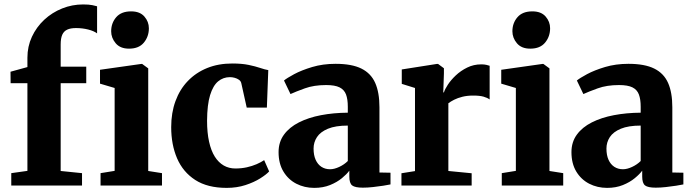

<svg xmlns="http://www.w3.org/2000/svg" viewBox="-20 -856 3192 886"><path d="M32 0V-57L106.5 -67.5V-472H29L28.5 -525L106.5 -546.5V-589.5Q106.5 -641.5 127.2 -686.2Q148 -731 184.2 -764.8Q220.5 -798.5 266.8 -817Q313 -835.5 363.5 -835.5Q390.5 -835.5 406.2 -832.2Q422 -829 428 -827V-702Q413.5 -713 386.8 -719.8Q360 -726.5 331 -726.5Q305.5 -726.5 290 -719.2Q274.5 -712 267.2 -695.5Q260 -679 260 -651V-548.5H378V-472H260V-67L358.5 -57V0ZM444 0V-57L509 -67.5V-450L441.5 -470V-534L632 -561H636L664 -540.5V-67L727.5 -57V0ZM575 -631.5Q535 -631.5 514 -656.2Q493 -681 493 -711.5Q493 -749.5 516.2 -776.5Q539.5 -803.5 584.5 -803.5H585.5Q625.5 -803.5 646.2 -779.8Q667 -756 667 -725.5Q667 -687.5 644 -659.5Q621 -631.5 576 -631.5Z M1026 11Q937.5 11 881 -25.5Q824.5 -62 797.2 -125.2Q770 -188.5 770 -269.5Q770 -335.5 789.8 -389.5Q809.5 -443.5 846.8 -482.2Q884 -521 935.8 -542Q987.5 -563 1052 -563Q1096 -563 1127.2 -556.5Q1158.5 -550 1180.5 -542.5Q1202.5 -535 1218 -532.5L1211.5 -359.5H1118.5L1093.5 -472Q1091.5 -481.5 1082.8 -487.8Q1074 -494 1062.8 -497Q1051.5 -500 1041 -500Q1010 -500 986.5 -480.5Q963 -461 949.5 -417Q936 -373 935.5 -299Q935.5 -243.5 944.8 -202Q954 -160.5 971.2 -133.2Q988.5 -106 1012.5 -92.2Q1036.5 -78.5 1066 -78.5Q1094.5 -78.5 1119 -84Q1143.5 -89.5 1163.8 -98.2Q1184 -107 1199 -117L1222 -65Q1209.5 -51 1181 -33Q1152.5 -15 1112.8 -2Q1073 11 1026 11Z M1430 11Q1385 11 1347.5 -8.2Q1310 -27.5 1287.8 -64.5Q1265.5 -101.5 1265.5 -154Q1265.5 -200.5 1290.5 -234.8Q1315.5 -269 1359.5 -291.2Q1403.5 -313.5 1461.2 -324.5Q1519 -335.5 1585 -336V-363.5Q1585 -398 1576.8 -420Q1568.5 -442 1547 -452.8Q1525.5 -463.5 1485 -463.5Q1428.5 -463.5 1386.5 -448.2Q1344.5 -433 1320.5 -422L1290.5 -484.5Q1303.5 -495.5 1337.5 -513.8Q1371.5 -532 1420.8 -546.8Q1470 -561.5 1528.5 -561.5Q1603.5 -561.5 1647.8 -539.5Q1692 -517.5 1711.5 -473.2Q1731 -429 1731 -361V-60L1782 -59V-5Q1770.5 -2.5 1748.5 1Q1726.5 4.5 1701.2 7.2Q1676 10 1654.5 10Q1618.5 10 1605.2 -0.2Q1592 -10.5 1592 -41.5V-68.5Q1580.5 -52.5 1557.8 -33.8Q1535 -15 1502.8 -2Q1470.5 11 1430 11ZM1503 -75Q1522.5 -75 1545.5 -85.8Q1568.5 -96.5 1585 -113V-276.5Q1528.5 -276.5 1493.5 -262Q1458.5 -247.5 1442.8 -223.5Q1427 -199.5 1427 -170.5Q1427 -140 1436.5 -118.8Q1446 -97.5 1463.2 -86.2Q1480.5 -75 1503 -75Z M1832.5 0V-56.5L1895 -66.5V-450L1834 -469V-535.5L1996 -561H2001.5L2028.5 -541V-517.5L2025.5 -429.5H2028.5Q2032.5 -443.5 2046.5 -465Q2060.5 -486.5 2083.2 -508Q2106 -529.5 2135.8 -544.2Q2165.5 -559 2201 -559Q2214.5 -559 2224 -556.8Q2233.5 -554.5 2239.5 -552.5V-397Q2229 -405 2211.2 -410Q2193.5 -415 2163.5 -415Q2136 -415 2114 -409.5Q2092 -404 2075.8 -395.8Q2059.5 -387.5 2049 -379.5V-67L2156.5 -56.5V0Z M2295.5 0V-57L2360.5 -67.5V-450L2293 -470V-534L2483.5 -561H2487.5L2515.5 -540.5V-67L2579 -57V0ZM2426.5 -631.5Q2386.5 -631.5 2365.5 -656.2Q2344.5 -681 2344.5 -711.5Q2344.5 -749.5 2367.8 -776.5Q2391 -803.5 2436 -803.5H2437Q2477 -803.5 2497.8 -779.8Q2518.5 -756 2518.5 -725.5Q2518.5 -687.5 2495.5 -659.5Q2472.5 -631.5 2427.5 -631.5Z M2781.5 11Q2736.5 11 2699 -8.2Q2661.5 -27.5 2639.2 -64.5Q2617 -101.5 2617 -154Q2617 -200.5 2642 -234.8Q2667 -269 2711 -291.2Q2755 -313.5 2812.8 -324.5Q2870.5 -335.5 2936.5 -336V-363.5Q2936.5 -398 2928.2 -420Q2920 -442 2898.5 -452.8Q2877 -463.5 2836.5 -463.5Q2780 -463.5 2738 -448.2Q2696 -433 2672 -422L2642 -484.5Q2655 -495.5 2689 -513.8Q2723 -532 2772.2 -546.8Q2821.5 -561.5 2880 -561.5Q2955 -561.5 2999.2 -539.5Q3043.5 -517.5 3063 -473.2Q3082.5 -429 3082.5 -361V-60L3133.5 -59V-5Q3122 -2.5 3100 1Q3078 4.5 3052.8 7.2Q3027.5 10 3006 10Q2970 10 2956.8 -0.2Q2943.5 -10.5 2943.5 -41.5V-68.5Q2932 -52.5 2909.2 -33.8Q2886.5 -15 2854.2 -2Q2822 11 2781.5 11ZM2854.5 -75Q2874 -75 2897 -85.8Q2920 -96.5 2936.5 -113V-276.5Q2880 -276.5 2845 -262Q2810 -247.5 2794.2 -223.5Q2778.5 -199.5 2778.5 -170.5Q2778.5 -140 2788 -118.8Q2797.5 -97.5 2814.8 -86.2Q2832 -75 2854.5 -75Z"/></svg>

Font: Merriweather 36pt ExtraBold
Style: Regular
Weight: 800
Designer: Eben Sorkin
Foundry: Eben Sorkin
Version: Version 2.100